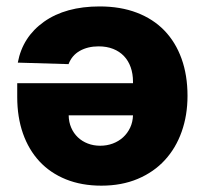

<svg xmlns="http://www.w3.org/2000/svg" viewBox="-20 -576 643 603"><path d="M34.1 -314.6H397.7V-319.2Q397.7 -344.5 390.4 -364.9Q383.2 -385.3 369.3 -399.9Q355.5 -414.4 335.4 -422.4Q315.3 -430.4 289.8 -430.4Q255.7 -430.4 230.6 -416.2Q205.6 -402 195.3 -374.6L35.9 -379.3Q50.8 -459.9 118.3 -507.8Q186.1 -555.8 293 -555.8Q358.3 -555.8 409.6 -536.2Q460.9 -516.7 496.3 -480.1Q531.6 -443.5 550.2 -391.7Q568.9 -339.8 568.9 -274.9Q568.9 -214.1 550.6 -162.5Q532.3 -110.8 497.7 -73.2Q463.1 -35.5 412.6 -14.2Q362.2 7.1 298.3 7.1Q236.2 7.1 187 -12.8Q137.8 -32.7 103.9 -69.2Q70 -105.8 52 -157.1Q34.1 -208.5 34.1 -271.3ZM195.7 -213.8Q196 -192.5 203.7 -174.9Q211.3 -157.3 224.6 -144.7Q237.9 -132.1 255.9 -125.2Q273.8 -118.3 294.7 -118.3Q315.7 -118.3 334.2 -125.2Q352.6 -132.1 366.5 -144.7Q380.3 -157.3 388.7 -174.9Q397 -192.5 397.7 -213.8Z"/></svg>

Font: Inter P Extra Bold
Style: Regular
Weight: 800
Designer: Rasmus Andersson
Foundry: rsms
Version: Version 3.018;git-588b23468